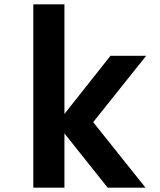

<svg xmlns="http://www.w3.org/2000/svg" viewBox="-20 -868 740 888"><path d="M134 0V-848H278V-341L491 -610H656L411 -303L653 0H478L278 -251V0Z"/></svg>

Font: Martian Mono SemiBold
Style: Regular
Weight: 600
Monospace: yes
Designer: Roman Shamin
Foundry: Evil Martians
Version: Version 1.000; ttfautohint (v1.8.4.7-5d5b)